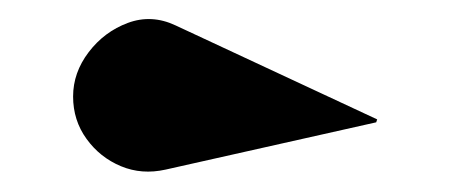

<svg xmlns="http://www.w3.org/2000/svg" viewBox="-20 -854 464 197"><path d="M150 -680Q125.5 -674.5 104 -683.5Q82.5 -692.5 68.8 -711.5Q55 -730.5 55 -755Q55 -779.5 71 -800.5Q87 -821.5 111.2 -830.5Q135.5 -839.5 160 -828L367 -731.5L366 -728.5Z"/></svg>

Font: Bodoni* 72pt Fatface
Style: Regular
Weight: 900
Version: Version 2.3